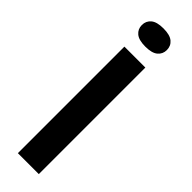

<svg xmlns="http://www.w3.org/2000/svg" viewBox="-314 -941 943 943"><g transform="rotate(45 157.0 -469.5)"><path d="M84.5 0V-740H230V0ZM157 -812.5Q111.5 -812.5 90.8 -830Q70 -847.5 70 -875.5Q70 -904 90.8 -921.5Q111.5 -939 157 -939Q202.5 -939 223.2 -921.5Q244 -904 244 -875.5Q244 -847.5 223.2 -830Q202.5 -812.5 157 -812.5Z"/></g></svg>

Font: Encode Sans SC Expanded SemiBold
Style: Regular
Weight: 600
Width: 7
Designer: Multiple Designers
Foundry: Impallari Type
Version: Version 3.002